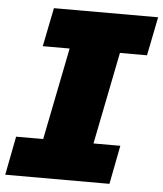

<svg xmlns="http://www.w3.org/2000/svg" viewBox="-62 -746 673 791"><g transform="rotate(5 274.5 -350.5)"><path d="M528 -541H416L340 -160H451L420 0H-11L20 -160H132L208 -541H97L129 -701H560Z"/></g></svg>

Font: TypoPRO Montserrat Alternates
Style: Italic
Weight: 800
Italic angle: -11.3°
Designer: Julieta Ulanovsky
Foundry: Julieta Ulanovsky
Version: Version 6.001